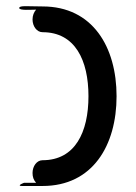

<svg xmlns="http://www.w3.org/2000/svg" viewBox="-20 -607 447 632"><path d="M98.8 -5.4C85.7 -5.4 69.4 -5.3 59 -5.2C59 -5.2 39 2.1 46.7 4.7C49.7 5.7 66.4 5.2 120.1 5.2C285.3 5.2 363.7 -128.8 363.7 -290.3C363.7 -451.8 285.3 -585.8 120.1 -585.8C72.1 -585.8 43.3 -589.9 43.3 -580.6C43.3 -571.7 83 -575.3 98.8 -575.2C91.7 -567.3 87.1 -555.7 87.1 -543C87.1 -520.5 101.2 -501 120.1 -501C227.4 -501 271.2 -408.5 271.2 -290.3C271.2 -172.1 227.4 -79.6 120.1 -79.6C101.2 -79.6 87.1 -60.1 87.1 -37.6C87.1 -24.6 90.5 -14.6 98.8 -5.4Z"/></svg>

Font: Hi.
Style: Bold
Weight: 400
Designer: Mew Too, Robert Jablonski
Foundry: Cannot Into Space Fonts
Version: Version 1.996